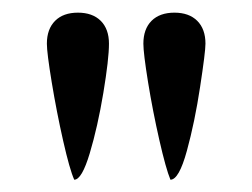

<svg xmlns="http://www.w3.org/2000/svg" viewBox="-20 -656 405 308"><path d="M105 -635.7Q128.4 -635.7 141.6 -622.6Q154.8 -609.4 154.8 -585.9Q154.8 -561.5 145.8 -507.1Q136.7 -452.6 124 -410.2Q111.3 -367.7 99.1 -367.7Q91.8 -383.8 81.3 -430.2Q70.8 -476.6 63 -523.9Q55.2 -571.3 55.2 -585.9Q55.2 -609.4 68.4 -622.6Q81.5 -635.7 105 -635.7ZM259.8 -635.7Q283.2 -635.7 296.4 -622.6Q309.6 -609.4 309.6 -585.9Q309.6 -572.8 301 -516.6Q292.5 -460.4 279.8 -414.1Q267.1 -367.7 253.4 -367.7Q246.1 -385.3 235.6 -431.4Q225.1 -477.5 217.5 -524.2Q210 -570.8 210 -585.9Q210 -609.4 223.1 -622.6Q236.3 -635.7 259.8 -635.7Z"/></svg>

Font: Radley
Style: Regular
Weight: 400
Designer: Vernon Adams
Foundry: Vernon Adams
Version: Version 1.003; ttfautohint (v1.6)